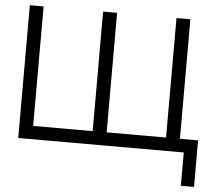

<svg xmlns="http://www.w3.org/2000/svg" viewBox="-55 -711 1059 937"><g transform="rotate(5 474.0 -243.0)"><path d="M481 -65H772V-650.5H840V-65H929V163H864.5V0H53.5V-650.5H121V-65H412.5V-650.5H481Z"/></g></svg>

Font: Overused Grotesk Book
Style: Regular
Weight: 375
Version: Version 0.004